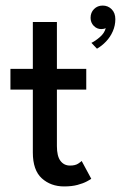

<svg xmlns="http://www.w3.org/2000/svg" viewBox="-20 -658 434 690"><path d="M210.5 12Q162.5 12 130.2 -17.2Q98 -46.5 98 -110V-336H17.5V-410.5H98V-579H184.5V-410.5H290V-336H184.5V-133Q184.5 -97 197.2 -80Q210 -63 231.5 -63Q250.5 -63 261 -70Q271.5 -77 273.5 -79.5L308 -15.5Q305 -13 292 -6Q279 1 258.5 6.5Q238 12 210.5 12ZM328.5 -483 308.5 -504Q322.5 -510.5 339 -524.8Q355.5 -539 360 -557Q353.5 -553.5 344 -553.5Q328 -553.5 316.8 -565.2Q305.5 -577 305.5 -594Q305.5 -613 318 -625.5Q330.5 -638 349 -638Q368 -638 381.2 -624.8Q394.5 -611.5 394.5 -589Q394.5 -566.5 385.5 -545.8Q376.5 -525 361.2 -509Q346 -493 328.5 -483Z"/></svg>

Font: League Spartan Thin
Style: Regular
Weight: 400
Version: Version 2.002